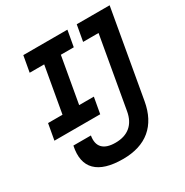

<svg xmlns="http://www.w3.org/2000/svg" viewBox="-163 -824 929 965"><g transform="rotate(-30 302.0 -341.5)"><path d="M277.3 9.8Q168.5 9.8 121.8 -36.9Q75.2 -83.5 94.2 -173.8H195.8Q188 -127.9 210.7 -104Q233.4 -80.1 285.2 -80.1Q339.4 -80.1 372.1 -107.7Q404.8 -135.3 414.1 -188.5L502.9 -693.4H604.5L515.6 -188.5Q498.5 -90.8 438.2 -40.5Q377.9 9.8 277.3 9.8ZM23.9 -242.7 40.5 -335.4H306.2L289.6 -242.7ZM107.9 -242.7 187.5 -693.4H284.2L204.6 -242.7ZM86.9 -600.6 103.5 -693.4H359.4L342.8 -600.6ZM397 -600.6 413.6 -693.4H552.7L536.6 -600.6Z"/></g></svg>

Font: Cascadia Code
Style: Italic
Weight: 400
Italic angle: -10°
Designer: Aaron Bell
Foundry: Saja Typeworks
Version: Version 2407.024